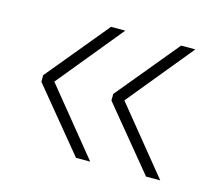

<svg xmlns="http://www.w3.org/2000/svg" viewBox="-66 -517 617 548"><g transform="rotate(15 242.0 -242.5)"><path d="M448.5 -436 290.5 -243 448.5 -49H406.5L255 -233V-252.5L406.5 -436ZM241.5 -436 83.5 -243 241.5 -49H199.5L48 -233V-252.5L199.5 -436Z"/></g></svg>

Font: Anek Kannada Medium ExtraLight
Style: Regular
Weight: 250
Version: Version 1.003